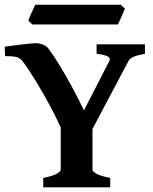

<svg xmlns="http://www.w3.org/2000/svg" viewBox="-20 -806 659 826"><path d="M603.5 -574.7Q570.3 -568.4 554.7 -561.8Q539.1 -555.2 532.2 -542.5L368.7 -233.9H251.5Q228.5 -288.1 197 -347.2Q165.5 -406.2 133.5 -458.3Q101.6 -510.3 77.1 -542.5Q68.8 -553.7 55.7 -559.1Q42.5 -564.5 2 -564.5L0 -605Q19 -607.9 45.9 -611.3Q72.8 -614.7 97.9 -617.4Q123 -620.1 136.2 -620.1Q150.4 -620.1 165.5 -613.8Q180.7 -607.4 189 -596.2Q212.9 -564 239.5 -520Q266.1 -476.1 292.5 -427Q318.8 -377.9 341.3 -331.1L449.7 -542.5Q457 -555.2 445.1 -562.5Q433.1 -569.8 395.5 -574.7V-615.2H603.5ZM166 0V-40.5Q210.4 -49.8 225.8 -59.3Q241.2 -68.8 241.2 -75.7V-311H377.9V-75.7Q377.9 -69.3 393.1 -59.6Q408.2 -49.8 454.1 -40.5V0ZM517.1 -769Q515.1 -762.2 508.8 -747.8Q502.4 -733.4 496.1 -719.7Q489.7 -706.1 487.3 -700.7H119.1L102.1 -717.3Q104 -724.6 109.9 -738.3Q115.7 -752 122.3 -765.6Q128.9 -779.3 131.8 -785.6H500Z"/></svg>

Font: Gentium Book Plus
Style: Bold
Weight: 700
Designer: Victor Gaultney, Annie Olsen, Iska Routamaa, Becca Hirsbrunner
Foundry: SIL International
Version: Version 6.101